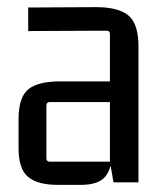

<svg xmlns="http://www.w3.org/2000/svg" viewBox="-20 -511 456 538"><path d="M207 7H142Q85 7 58.5 -15.5Q32 -38 32 -95V-177Q32 -238 59 -260.5Q86 -283 149 -283H298V-225H120Q110 -225 110 -215V-67Q110 -58 120 -58H288V-415Q288 -425 279 -425L59 -424V-490L249 -491Q312 -491 340 -467.5Q368 -444 368 -381V0H298L288 -58L294 -85Q294 -38 274.5 -15.5Q255 7 207 7Z"/></svg>

Font: Gemunu Libre ExtraLight
Style: Regular
Weight: 400
Version: Version 1.100